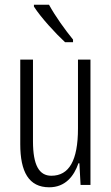

<svg xmlns="http://www.w3.org/2000/svg" viewBox="-20 -785 472 815"><path d="M188 -765H124V-757C154 -710 217 -642 256 -606H290V-617C256 -659 216 -714 188 -765ZM364 -532H311V-240C311 -103 273 -39 198 -39C146 -39 120 -84 120 -185V-532H66V-173C66 -56 102 10 189 10C257 10 294 -37 313 -92H317L322 0H364Z"/></svg>

Font: Noto Sans Arabic ExtCond Light
Style: Regular
Weight: 300
Width: 2
Designer: Monotype Design Team, Nadine Chahine, Nizar Qandah and Khaled Hosny
Foundry: Monotype Imaging Inc.
Version: Version 2.012